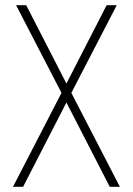

<svg xmlns="http://www.w3.org/2000/svg" viewBox="-20 -720 512 740"><path d="M30 0 217 -362 42 -700H81L236 -398L391 -700H430L255 -362L442 0H403L236 -325L69 0Z"/></svg>

Font: Stick No Bills ExtraLight
Style: Regular
Weight: 200
Designer: Kosala Senevirathne, Siva Puranthara, Lasantha Premarathna, Tharique Azeez
Foundry: mooniak
Version: Version 2.000